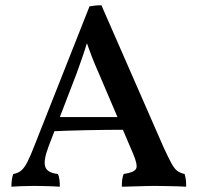

<svg xmlns="http://www.w3.org/2000/svg" viewBox="-20 -702 746 725"><path d="M363 -682 598 -145Q616 -106 627.5 -85Q639 -64 650.5 -56Q662 -48 677 -45Q681 -32 682 -21.5Q683 -11 683 3Q672 2 649.5 1.5Q627 1 603 0.5Q579 0 563 0Q551 0 533.5 0.5Q516 1 497.5 1.5Q479 2 464 2.5Q449 3 440 3Q440 -11 441.5 -23.5Q443 -36 447 -45Q487 -51 494 -65Q501 -79 482 -123L354 -423Q338 -459 327 -487.5Q316 -516 303 -554H313Q301 -515 290.5 -484.5Q280 -454 269 -424L163 -148Q143 -95 151 -72Q159 -49 199 -45Q203 -35 204.5 -23Q206 -11 206 3Q195 2 178 1.5Q161 1 143 0.5Q125 0 108 0Q83 0 60 1Q37 2 23 3Q23 -9 24.5 -21.5Q26 -34 30 -45Q48 -48 60 -58Q72 -68 83.5 -90.5Q95 -113 110 -152L318 -678Q329 -680 339 -681Q349 -682 363 -682ZM442 -260 453 -212Q386 -212 310.5 -210.5Q235 -209 171 -206L187 -260Z"/></svg>

Font: Vollkorn Medium
Style: Regular
Weight: 500
Designer: Friedrich Althausen
Foundry: Friedrich Althausen
Version: Version 5.000